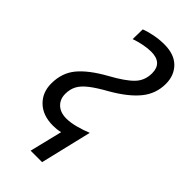

<svg xmlns="http://www.w3.org/2000/svg" viewBox="-221 -580 769 769"><g transform="rotate(45 164.0 -195.0)"><path d="M133 145 167 6Q156 9 145.5 10Q135 11 125 11Q68 11 34.5 -21Q1 -53 1 -104Q1 -164 35.5 -205.5Q70 -247 142 -287Q204 -321 231 -349Q258 -377 258 -418Q258 -477 194 -477Q175 -477 152 -472.5Q129 -468 106 -460L107 -516Q127 -524 155 -529.5Q183 -535 211 -535Q267 -535 297 -505Q327 -475 327 -427Q327 -372 292.5 -329Q258 -286 187 -245Q142 -220 116.5 -200Q91 -180 80.5 -160Q70 -140 70 -114Q70 -84 89.5 -65.5Q109 -47 143 -47Q167 -47 196.5 -55Q226 -63 250 -73L198 145Z"/></g></svg>

Font: Ubuntu Sans Condensed
Style: Italic
Weight: 400
Width: 3
Italic angle: -13.5°
Designer: Dalton Maag Ltd
Foundry: Dalton Maag Ltd
Version: Version 1.006; ttfautohint (v1.8.4.7-5d5b)